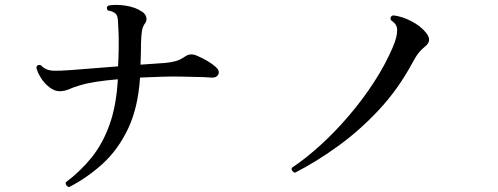

<svg xmlns="http://www.w3.org/2000/svg" viewBox="-20 -742 2040 787"><path d="M263 25Q256 23 252 17.5Q248 12 250 5Q310 -40 355.5 -96.5Q401 -153 429 -231Q457 -309 463 -417Q415 -413 375.5 -407Q336 -401 307 -392Q280 -384 263.5 -376.5Q247 -369 226 -368Q204 -368 183.5 -383.5Q163 -399 148.5 -421.5Q134 -444 129 -465Q132 -479 147 -475Q167 -454 195 -452.5Q223 -451 273 -455Q303 -457 355.5 -461.5Q408 -466 464 -470Q466 -505 466.5 -544.5Q467 -584 466 -606Q465 -637 463.5 -657Q462 -677 455 -685Q444 -696 422 -699Q413 -712 424 -719Q453 -725 494 -719Q535 -713 564 -693Q576 -685 579.5 -671.5Q583 -658 575 -647Q565 -634 562 -616Q559 -598 558 -566Q558 -551 557.5 -525.5Q557 -500 556 -477Q588 -479 614 -481Q640 -483 657 -484Q680 -486 700 -491.5Q720 -497 741 -512Q752 -519 764.5 -519Q777 -519 793 -511Q810 -504 831 -491.5Q852 -479 865 -467Q882 -451 874.5 -436.5Q867 -422 844 -424Q825 -426 790 -426.5Q755 -427 724 -428Q687 -429 643.5 -427.5Q600 -426 554 -424Q546 -300 504.5 -213.5Q463 -127 400 -70Q337 -13 263 25Z M1189 -34Q1182 -36 1178 -41.5Q1174 -47 1176 -54Q1233 -92 1293 -146.5Q1353 -201 1409.5 -267Q1466 -333 1512.5 -404.5Q1559 -476 1589 -546Q1600 -572 1604 -588.5Q1608 -605 1608 -621Q1607 -633 1601.5 -641.5Q1596 -650 1582 -660Q1577 -674 1591 -679Q1625 -676 1664.5 -656Q1704 -636 1727 -607Q1753 -575 1722 -551Q1709 -541 1697 -526.5Q1685 -512 1668 -480Q1611 -375 1532.5 -291Q1454 -207 1365.5 -143Q1277 -79 1189 -34Z"/></svg>

Font: Zen Old Mincho SemiBold
Style: Regular
Weight: 600
Version: Version 1.500